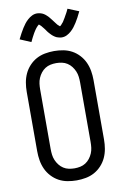

<svg xmlns="http://www.w3.org/2000/svg" viewBox="-104 -1031 709 1098"><g transform="rotate(-10 250.0 -482.0)"><path d="M250 8Q223 8 196.5 3Q170 -2 147 -14.5Q124 -27 105.5 -47Q87 -67 76 -91Q65 -115 60.5 -141.5Q56 -168 56 -195V-540Q56 -567 60.5 -593.5Q65 -620 76 -644Q87 -668 105.5 -688Q124 -708 147 -720.5Q170 -733 196.5 -738Q223 -743 250 -743Q277 -743 303.5 -738Q330 -733 353 -720.5Q376 -708 394.5 -688Q413 -668 424 -644Q435 -620 439.5 -593.5Q444 -567 444 -540V-195Q444 -168 439.5 -141.5Q435 -115 424 -91Q413 -67 394.5 -47Q376 -27 353 -14.5Q330 -2 303.5 3Q277 8 250 8ZM250 -62Q267 -62 283.5 -65.5Q300 -69 314 -78Q328 -87 338.5 -100.5Q349 -114 355.5 -129.5Q362 -145 364 -161.5Q366 -178 366 -195V-540Q366 -557 364 -573.5Q362 -590 355.5 -605.5Q349 -621 338.5 -634.5Q328 -648 314 -657Q300 -666 283.5 -669.5Q267 -673 250 -673Q233 -673 216.5 -669.5Q200 -666 186 -657Q172 -648 161.5 -634.5Q151 -621 144.5 -605.5Q138 -590 136 -573.5Q134 -557 134 -540V-195Q134 -178 136 -161.5Q138 -145 144.5 -129.5Q151 -114 161.5 -100.5Q172 -87 186 -78Q200 -69 216.5 -65.5Q233 -62 250 -62ZM308 -812Q303 -812 298 -813Q293 -814 288 -815.5Q283 -817 278.5 -818.5Q274 -820 270 -823Q266 -826 262 -828.5Q258 -831 254.5 -834.5Q251 -838 247.5 -841.5Q244 -845 240.5 -849Q237 -853 234 -856.5Q231 -860 228.5 -864Q226 -868 223 -872Q220 -876 216.5 -880.5Q213 -885 209.5 -889Q206 -893 203.5 -896.5Q201 -900 196 -903.5Q191 -907 191 -909H193Q193 -908 189.5 -906Q186 -904 183.5 -901Q181 -898 178.5 -895.5Q176 -893 174.5 -891Q173 -889 171.5 -887Q170 -885 168.5 -883Q167 -881 165.5 -878.5Q164 -876 162 -873Q160 -870 158.5 -867.5Q157 -865 155 -861.5Q153 -858 151.5 -855Q150 -852 148 -848.5Q146 -845 144 -841Q142 -837 140 -833Q138 -829 136 -824.5Q134 -820 132 -816L68 -843Q77 -861 85 -876Q93 -891 101 -903.5Q109 -916 117 -926.5Q125 -937 136.5 -947.5Q148 -958 162 -965Q176 -972 192 -972Q197 -972 202 -971Q207 -970 211.5 -969Q216 -968 220.5 -966Q225 -964 229.5 -961.5Q234 -959 237.5 -956Q241 -953 244.5 -950Q248 -947 252 -943Q256 -939 259 -935Q262 -931 265 -927.5Q268 -924 271 -920Q274 -916 277 -912Q280 -908 283.5 -903.5Q287 -899 290 -895Q293 -891 296 -887.5Q299 -884 304 -880.5Q309 -877 309 -876H307L311 -878Q314 -880 316.5 -883Q319 -886 321.5 -889Q324 -892 325.5 -893.5Q327 -895 328.5 -897Q330 -899 331.5 -901.5Q333 -904 334.5 -906.5Q336 -909 337.5 -911.5Q339 -914 341 -917Q343 -920 344.5 -923Q346 -926 348 -929.5Q350 -933 352 -936.5Q354 -940 356 -943.5Q358 -947 360 -951Q362 -955 364 -959.5Q366 -964 368 -968L432 -942Q423 -923 415 -908Q407 -893 399 -880.5Q391 -868 383 -857.5Q375 -847 363.5 -836.5Q352 -826 338 -819Q324 -812 308 -812Z"/></g></svg>

Font: Huly
Style: Regular
Weight: 400
Designer: Belleve Invis
Foundry: Belleve Invis
Version: Version 33.2.5; ttfautohint (v1.8.4)